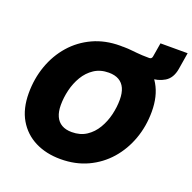

<svg xmlns="http://www.w3.org/2000/svg" viewBox="-144 -975 1129 1129"><g transform="rotate(20 420.5 -410.5)"><path d="M452.1 -620.6 471.7 -737.3Q488.8 -737.3 502.7 -736.3Q516.6 -735.4 530.5 -733.9Q544.4 -732.4 559.8 -731Q575.2 -729.5 594.2 -728.5Q613.3 -727.5 638.2 -727.5Q653.3 -727.5 656.2 -743.2L670.9 -831.1H840.8L823.7 -726.6Q813.5 -666.5 772.9 -642.1Q732.4 -617.7 679.7 -617.7Q651.4 -617.7 622.8 -618.2Q594.2 -618.7 565.9 -619.4Q537.6 -620.1 509 -620.4Q480.5 -620.6 452.1 -620.6ZM350.1 9.8Q260.3 9.8 190.9 -25.1Q121.6 -60.1 82.3 -127.2Q43 -194.3 43 -291.5Q43 -382.8 71.8 -463.6Q100.6 -544.4 154.5 -606Q208.5 -667.5 284.2 -702.4Q359.9 -737.3 453.6 -737.3Q543 -737.3 612.1 -702.6Q681.2 -668 720.7 -600.6Q760.3 -533.2 760.3 -435.5Q760.3 -344.2 731.2 -263.7Q702.1 -183.1 648.2 -121.6Q594.2 -60.1 518.8 -25.1Q443.4 9.8 350.1 9.8ZM358.4 -162.1Q411.6 -162.1 449.7 -187.3Q487.8 -212.4 512.2 -253.7Q536.6 -294.9 548.1 -343Q559.6 -391.1 559.6 -437Q559.6 -479.5 546.9 -507.8Q534.2 -536.1 508.8 -550.8Q483.4 -565.4 445.3 -565.4Q392.6 -565.4 354.2 -540Q315.9 -514.6 291.5 -473.6Q267.1 -432.6 255.6 -384.5Q244.1 -336.4 244.1 -290.5Q244.1 -248.5 257.1 -220Q270 -191.4 295.4 -176.8Q320.8 -162.1 358.4 -162.1Z"/></g></svg>

Font: Inter 16pt Black
Style: Italic
Weight: 900
Italic angle: -9.3988°
Version: Version 4.001;git-66647c0bb